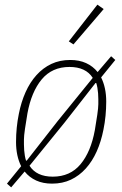

<svg xmlns="http://www.w3.org/2000/svg" viewBox="-20 -778 527 826"><path d="M228 -257 379 -443Q349 -490 279 -490Q204 -490 159.5 -436.5Q115 -383 98 -290Q92 -255 87.5 -224Q83 -193 83 -178Q83 -169 83 -156.5Q83 -144 84 -131.5Q85 -119 87 -107.5Q89 -96 92 -87H95ZM207 -18Q282 -18 326.5 -71.5Q371 -125 388 -218Q394 -253 398.5 -284Q403 -315 403 -330Q403 -339 403 -351.5Q403 -364 402 -376.5Q401 -389 399 -400.5Q397 -412 394 -421H391L258 -251L107 -65Q137 -18 207 -18ZM204 12Q165 12 135.5 -1.5Q106 -15 86 -40L28 28L10 12L71 -63Q49 -107 49 -167Q49 -229 61 -288Q71 -339 90 -381.5Q109 -424 137 -455Q165 -486 201 -503Q237 -520 282 -520Q321 -520 350.5 -506.5Q380 -493 400 -468L458 -536L476 -520L415 -445Q437 -401 437 -341Q437 -311 434 -280Q431 -249 425 -220Q415 -169 396 -126.5Q377 -84 349 -53Q321 -22 285 -5Q249 12 204 12ZM296 -587 276 -600 399 -758 426 -739Z"/></svg>

Font: IBM Plex Sans Condensed ExtraLight
Style: Italic
Weight: 200
Width: 3
Italic angle: -11°
Designer: Mike Abbink, Paul van der Laan, Pieter van Rosmalen
Foundry: Bold Monday
Version: Version 1.3